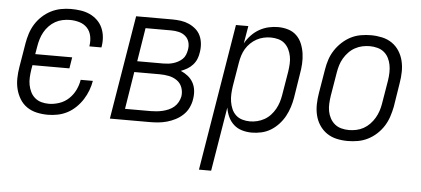

<svg xmlns="http://www.w3.org/2000/svg" viewBox="-50 -635 2100 958"><g transform="rotate(5 1000.0 -156.5)"><path d="M200 8Q171 8 144 2Q117 -4 95 -19Q73 -34 59 -57Q45 -80 38.5 -106Q32 -132 32.5 -160.5Q33 -189 38 -218L58 -338Q62 -362 70 -387Q78 -412 92 -434.5Q106 -457 126 -475.5Q146 -494 169.5 -506Q193 -518 218.5 -523Q244 -528 269 -528Q294 -528 318 -524.5Q342 -521 363 -511.5Q384 -502 401 -486Q418 -470 427.5 -449Q437 -428 439.5 -404Q442 -380 438 -355Q438 -354 437.5 -352.5Q437 -351 437 -350H377Q377 -351 377 -352Q377 -353 377 -353Q381 -378 376 -402Q371 -426 355.5 -442.5Q340 -459 317 -466Q294 -473 269 -473Q251 -473 232 -469Q213 -465 196 -455.5Q179 -446 165 -431.5Q151 -417 141.5 -400Q132 -383 126.5 -365Q121 -347 118 -329L111 -288H296L287 -232H102L98 -209Q95 -189 94 -169.5Q93 -150 96.5 -132Q100 -114 108 -97.5Q116 -81 130 -69Q144 -57 162 -52Q180 -47 200 -47Q225 -47 252 -56Q279 -65 299.5 -84.5Q320 -104 332 -129Q344 -154 348 -180H409Q405 -156 396 -132Q387 -108 373 -86Q359 -64 339.5 -45Q320 -26 297 -14Q274 -2 249 3Q224 8 200 8Z M510 0 596 -520H777Q799 -520 820.5 -517Q842 -514 861 -505.5Q880 -497 895.5 -483.5Q911 -470 919.5 -451.5Q928 -433 930 -411Q932 -389 928 -367Q926 -351 919.5 -335Q913 -319 901 -305.5Q889 -292 873.5 -283Q858 -274 842 -268Q861 -260 877.5 -247Q894 -234 904 -216Q914 -198 916.5 -176.5Q919 -155 915 -132Q912 -111 902 -90Q892 -69 875 -53Q858 -37 837.5 -26.5Q817 -16 795.5 -10Q774 -4 752.5 -2Q731 0 710 0ZM621 -297H752Q764 -297 776.5 -298.5Q789 -300 801 -303.5Q813 -307 825 -313.5Q837 -320 846.5 -329Q856 -338 861 -350.5Q866 -363 868 -375Q872 -395 867 -413.5Q862 -432 848 -444Q834 -456 815.5 -460.5Q797 -465 777 -465H648ZM710 -55Q724 -55 739 -56.5Q754 -58 769 -61.5Q784 -65 799 -71.5Q814 -78 826 -88.5Q838 -99 845.5 -113Q853 -127 856 -142Q859 -166 851 -187Q843 -208 825 -220.5Q807 -233 784.5 -237.5Q762 -242 738 -242H611L581 -55Z M975 215 1096 -520H1158L1143 -432Q1155 -454 1173 -473Q1191 -492 1213 -504.5Q1235 -517 1259 -522.5Q1283 -528 1306 -528Q1333 -528 1357.5 -520.5Q1382 -513 1399.5 -496Q1417 -479 1426.5 -455.5Q1436 -432 1439.5 -407Q1443 -382 1441.5 -355.5Q1440 -329 1435 -302L1416 -182Q1412 -159 1404.5 -135.5Q1397 -112 1385 -90Q1373 -68 1355 -48.5Q1337 -29 1315.5 -16Q1294 -3 1269.5 2.5Q1245 8 1221 8Q1196 8 1172 1Q1148 -6 1130.5 -22Q1113 -38 1103 -59.5Q1093 -81 1089 -106L1036 215ZM1207 -47Q1225 -47 1243.5 -51.5Q1262 -56 1279 -65.5Q1296 -75 1309.5 -89.5Q1323 -104 1332.5 -121Q1342 -138 1347.5 -155.5Q1353 -173 1356 -191L1376 -311Q1379 -331 1380 -350.5Q1381 -370 1377.5 -388Q1374 -406 1366 -422.5Q1358 -439 1344.5 -451Q1331 -463 1312.5 -468Q1294 -473 1275 -473Q1257 -473 1239 -469Q1221 -465 1204.5 -456Q1188 -447 1174 -433.5Q1160 -420 1150.5 -404Q1141 -388 1135.5 -370.5Q1130 -353 1127 -335L1107 -215Q1104 -195 1103 -175.5Q1102 -156 1105 -137Q1108 -118 1115.5 -100.5Q1123 -83 1136.5 -70.5Q1150 -58 1168.5 -52.5Q1187 -47 1207 -47Z M1702 8Q1673 8 1646 2Q1619 -4 1597 -19Q1575 -34 1560 -56.5Q1545 -79 1538.5 -105.5Q1532 -132 1532.5 -160.5Q1533 -189 1538 -218L1558 -338Q1562 -363 1570 -387.5Q1578 -412 1592.5 -434.5Q1607 -457 1627.5 -476Q1648 -495 1671.5 -507Q1695 -519 1721 -523.5Q1747 -528 1772 -528Q1800 -528 1827.5 -522Q1855 -516 1877 -501Q1899 -486 1913.5 -463.5Q1928 -441 1934.5 -414.5Q1941 -388 1940.5 -359.5Q1940 -331 1935 -302L1916 -182Q1911 -157 1903 -132.5Q1895 -108 1881 -85.5Q1867 -63 1846.5 -44Q1826 -25 1802 -13Q1778 -1 1752.5 3.5Q1727 8 1702 8ZM1703 -47Q1721 -47 1740 -51Q1759 -55 1776 -64.5Q1793 -74 1807 -88.5Q1821 -103 1831 -120Q1841 -137 1847 -155Q1853 -173 1856 -191L1876 -311Q1879 -331 1879.5 -350.5Q1880 -370 1876.5 -388.5Q1873 -407 1864.5 -423.5Q1856 -440 1842 -451.5Q1828 -463 1809 -468Q1790 -473 1771 -473Q1752 -473 1733.5 -469Q1715 -465 1697.5 -455.5Q1680 -446 1666 -431.5Q1652 -417 1642 -400Q1632 -383 1626.5 -365Q1621 -347 1618 -329L1598 -209Q1595 -189 1594 -169.5Q1593 -150 1596.5 -131.5Q1600 -113 1609 -96.5Q1618 -80 1632 -68.5Q1646 -57 1664.5 -52Q1683 -47 1703 -47Z"/></g></svg>

Font: Iosevka SS04 Light Oblique
Style: Regular
Weight: 300
Italic angle: -9°
Monospace: yes
Designer: Belleve Invis
Foundry: Belleve Invis
Version: Version 19.0.0; ttfautohint (v1.8.4)